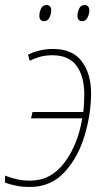

<svg xmlns="http://www.w3.org/2000/svg" viewBox="-34 -731 421 761"><path d="M85 10Q168 10 222 -49Q276 -108 301.5 -194Q327 -280 327 -361Q327 -439 290 -488Q253 -537 176 -537Q148 -537 122 -530.5Q96 -524 77 -514L84 -490Q103 -500 125 -506Q147 -512 174 -512Q239 -512 269.5 -470Q300 -428 300 -358Q300 -338 299 -319.5Q298 -301 296 -287H95L89 -262H292Q275 -158 221.5 -86.5Q168 -15 85 -15Q56 -15 31 -21Q6 -27 -14 -35V-7Q6 0 29.5 5Q53 10 85 10ZM292 -647Q306 -647 313 -661.5Q320 -676 320 -689Q320 -711 301 -711Q286 -711 279.5 -696.5Q273 -682 273 -669Q273 -647 292 -647ZM141 -647Q155 -647 162 -661.5Q169 -676 169 -689Q169 -711 150 -711Q135 -711 128.5 -696.5Q122 -682 122 -669Q122 -647 141 -647Z"/></svg>

Font: Noto Sans UI SemiCondensed Thin
Style: Italic
Weight: 250
Width: 4
Italic angle: -12°
Designer: Monotype Design Team
Foundry: Monotype Imaging Inc.
Version: Version 1.901